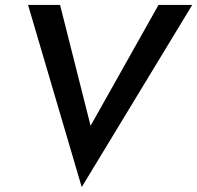

<svg xmlns="http://www.w3.org/2000/svg" viewBox="-20 -720 801 780"><path d="M348 -209 624 -700H761L312 40L94 -700H224Z"/></svg>

Font: Jost* Medium
Style: Italic
Weight: 500
Italic angle: -10°
Version: Version 3.7